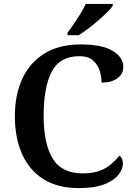

<svg xmlns="http://www.w3.org/2000/svg" viewBox="-20 -951 688 981"><path d="M382 10Q274 10 201.5 -36Q129 -82 92.5 -164.5Q56 -247 56 -358Q56 -466 94 -548.5Q132 -631 207 -677.5Q282 -724 392 -724Q502 -724 556 -691Q610 -658 610 -609Q610 -574 580.5 -551.5Q551 -529 499 -529Q499 -561 488.5 -592Q478 -623 453.5 -643.5Q429 -664 387 -664Q285 -664 244 -584.5Q203 -505 203 -358Q203 -217 249 -141Q295 -65 403 -65Q454 -65 489.5 -78.5Q525 -92 549 -113Q573 -134 590 -156Q608 -143 608 -115Q608 -88 586 -59Q564 -30 514.5 -10Q465 10 382 10ZM325 -784Q340 -803 357.5 -829Q375 -855 391.5 -882Q408 -909 418 -931H556V-921Q547 -908 527 -888Q507 -868 481.5 -846Q456 -824 430 -804.5Q404 -785 382 -771H325Z"/></svg>

Font: Noto Serif Telugu SemiBold
Style: Regular
Weight: 600
Designer: Jelle Bosma - Monotype Design Team
Foundry: Monotype Imaging Inc.
Version: Version 2.005; ttfautohint (v1.8.4.7-5d5b)